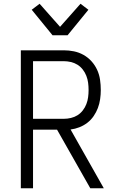

<svg xmlns="http://www.w3.org/2000/svg" viewBox="-20 -1003 640 1023"><path d="M461 0 284 -312H156V0H91V-735H320Q347 -735 374 -729.5Q401 -724 425 -710.5Q449 -697 467.5 -676.5Q486 -656 497.5 -631Q509 -606 513 -578.5Q517 -551 517 -523Q517 -499 513.5 -474.5Q510 -450 501.5 -427.5Q493 -405 479 -384.5Q465 -364 445.5 -349Q426 -334 403 -325Q380 -316 356 -313L533 0ZM156 -370H320Q339 -370 358 -374.5Q377 -379 393 -389Q409 -399 421 -414.5Q433 -430 440 -448Q447 -466 449.5 -485Q452 -504 452 -523Q452 -543 449.5 -562Q447 -581 440 -599Q433 -617 421 -632.5Q409 -648 393 -658Q377 -668 358 -672.5Q339 -677 320 -677H156ZM260 -815 149 -951 191 -983 300 -860 409 -983 451 -951 340 -815Z"/></svg>

Font: Iosevka Light Extended
Style: Regular
Weight: 300
Width: 7
Monospace: yes
Designer: Belleve Invis
Foundry: Belleve Invis
Version: Version 32.5.0; ttfautohint (v1.8.4)